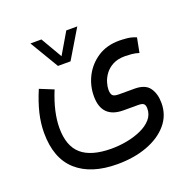

<svg xmlns="http://www.w3.org/2000/svg" viewBox="-131 -626 983 995"><g transform="rotate(-20 360.5 -128.0)"><path d="M234.4 -340.3 140.1 -498.5H200.7L269 -381.3L337.9 -498.5H398.4L303.7 -340.3ZM176.3 -231.9Q131.3 -122.1 131.3 -35.2Q131.3 64.5 184.6 110.8Q237.8 157.2 348.6 157.7Q391.6 157.7 434.8 149.7Q478 141.6 514.2 125.2Q550.3 108.9 572.3 84Q594.2 59.1 594.2 25.4Q594.2 7.3 586.4 -0.2Q578.6 -7.8 555.7 -7.8H475.6Q355.5 -7.8 355.5 -128.4Q355.5 -187.5 382.3 -239Q409.2 -290.5 458.7 -322.8Q508.3 -355 577.1 -355Q591.3 -355 617.4 -352.8Q643.6 -350.6 669.9 -339.4L654.3 -258.8Q633.3 -265.6 612.3 -267.3Q591.3 -269 577.1 -269Q537.1 -269 510.3 -254.6Q483.4 -240.2 467.5 -218.8Q451.7 -197.3 444.8 -174.6Q438 -151.9 438 -134.8Q438 -113.3 446 -103.5Q454.1 -93.8 480.5 -93.8H568.4Q626.5 -93.3 649.7 -60.1Q672.9 -26.9 672.9 23.4Q672.9 90.8 630.6 140.4Q588.4 189.9 515.6 216.8Q442.9 243.7 351.1 243.7Q207 243.7 127.4 173.1Q47.9 102.5 47.9 -38.6Q47.9 -90.8 61 -145.8Q74.2 -200.7 100.6 -262.7Z"/></g></svg>

Font: Vazir FD-UI
Style: Regular-FD-UI
Weight: 400
Designer: Saber Rastikerdar
Foundry: Saber Rastikerdar
Version: Version 30.1.0